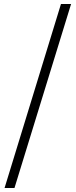

<svg xmlns="http://www.w3.org/2000/svg" viewBox="-20 -774 380 964"><path d="M2.9 169.9 286.1 -753.9H336.9L52.7 169.9Z"/></svg>

Font: Bpmf GenRyu Min R
Style: R
Weight: 400
Foundry: But Ko
Version: Version 1.320